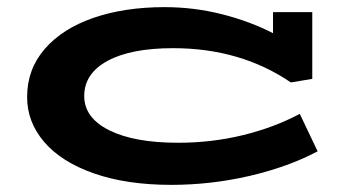

<svg xmlns="http://www.w3.org/2000/svg" viewBox="-20 -505 984 538"><path d="M870 -81Q787 -37 679 -12Q571 13 460 13Q335 13 243.5 -19Q152 -51 104 -107Q56 -163 56 -233Q56 -311 105.5 -368Q155 -425 242 -455Q329 -485 441 -485Q524 -485 602.5 -465Q681 -445 745 -412V-471H855V-284L795 -274Q654 -370 465 -370Q347 -370 281.5 -334.5Q216 -299 216 -236Q216 -175 286 -140Q356 -105 479 -105Q574 -105 661.5 -126.5Q749 -148 820 -186Z"/></svg>

Font: BioRhyme Expanded ExtraBold
Style: Regular
Weight: 800
Width: 7
Designer: Aoife Mooney
Foundry: Aoife Mooney Type
Version: Version 1.001